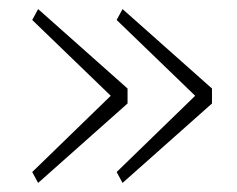

<svg xmlns="http://www.w3.org/2000/svg" viewBox="-20 -503 522 423"><path d="M250 -100 447 -275V-308L250 -483L237 -459L410 -292L237 -124ZM64 -100 261 -275V-308L64 -483L51 -459L224 -292L51 -124Z"/></svg>

Font: IBM Plex Devanagari ExtraLight
Style: Regular
Weight: 200
Designer: Mike Abbink, Paul van der Laan, Pieter van Rosmalen, Erin McLaughlin
Foundry: Bold Monday
Version: Version 1.0